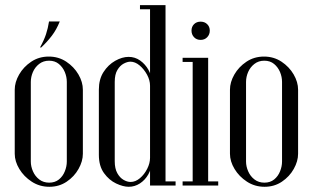

<svg xmlns="http://www.w3.org/2000/svg" viewBox="-20 -719 1212 744"><path d="M37.1 -123.2Q37.1 -93.6 54.9 -64.2Q72.6 -34.8 103 -15Q133.4 4.8 171.2 4.8Q209.1 4.8 238.4 -15Q267.8 -34.8 284.4 -64.5Q301.1 -94.2 301.1 -123.2V-371.4Q301.1 -401 283.9 -430.6Q266.6 -460.2 236.8 -480Q206.9 -499.8 169 -499.8Q130.8 -499.8 100.9 -479.8Q71.1 -459.9 54.1 -430.2Q37.1 -400.6 37.1 -371.4ZM99.4 -401.5Q99.4 -421.1 107.5 -439.9Q115.6 -458.6 131.7 -471.2Q147.8 -483.8 170.1 -483.8Q192.8 -483.8 208 -471.2Q223.2 -458.6 231.1 -439.9Q238.9 -421.1 238.9 -401.5V-93.1Q238.9 -74.1 231.2 -55.1Q223.6 -36 208.4 -23.6Q193.1 -11.2 170.5 -11.2Q148.1 -11.2 132.1 -23.6Q116 -36 107.7 -55.1Q99.4 -74.1 99.4 -93.1ZM139.6 -535Q162.6 -556.5 180.8 -580.4Q199 -604.2 211.6 -635.9H170Q166 -609.8 158.3 -586.4Q150.6 -563.1 135 -535Z M621.4 0V-699H561.4V0ZM561.4 -683V-699H522.4V-683ZM660.4 0V-16H621.4V0ZM561.4 -387.1V-107.4Q561.4 -86.6 550.4 -64.8Q539.4 -43 522.1 -28.4Q504.9 -13.9 485.9 -13.9Q472.9 -13.9 458.7 -22.1Q444.5 -30.2 434.6 -47.9Q424.6 -65.6 424.6 -94.4V-401.5Q424.6 -430.9 434.9 -447.9Q445.1 -465 459.3 -472.5Q473.5 -480 485.2 -480Q503.6 -480 520.9 -465.5Q538.1 -451 549.8 -429.6Q561.4 -408.1 561.4 -387.1ZM567.2 -92V-402.6Q567.2 -426.9 555.2 -448.5Q543.1 -470.1 523.2 -484.4Q503.2 -498.6 478.4 -498.6Q453.5 -498.6 426.4 -483.4Q399.4 -468.1 381.2 -440Q363.1 -411.9 363.1 -371.8V-119.2Q363.1 -75.6 383 -48.2Q402.9 -20.8 430 -8Q457.1 4.8 478.8 4.8Q502 4.8 522.1 -8.2Q542.2 -21.2 554.8 -43.4Q567.2 -65.5 567.2 -92Z M726.6 -495H786.6V0H726.6ZM786.6 0V-16H825.6V0ZM687.6 0V-16H726.6V0ZM687.6 -479V-495H726.6V-479ZM722.1 -600.4Q722.1 -615.5 731.9 -625.3Q741.8 -635.1 757.3 -635.1Q772.9 -635.1 782.9 -625.3Q792.9 -615.5 792.9 -600.4Q792.9 -585.2 782.9 -574.8Q772.9 -564.4 757.3 -564.4Q741.8 -564.4 731.9 -574.8Q722.1 -585.2 722.1 -600.4Z M871.1 -123.2Q871.1 -93.6 888.9 -64.2Q906.6 -34.8 937 -15Q967.4 4.8 1005.2 4.8Q1043.1 4.8 1072.4 -15Q1101.8 -34.8 1118.4 -64.5Q1135.1 -94.2 1135.1 -123.2V-371.4Q1135.1 -401 1117.9 -430.6Q1100.6 -460.2 1070.8 -480Q1040.9 -499.8 1003 -499.8Q964.8 -499.8 934.9 -479.8Q905.1 -459.9 888.1 -430.2Q871.1 -400.6 871.1 -371.4ZM933.4 -401.5Q933.4 -421.1 941.5 -439.9Q949.6 -458.6 965.7 -471.2Q981.8 -483.8 1004.1 -483.8Q1026.8 -483.8 1042 -471.2Q1057.2 -458.6 1065.1 -439.9Q1072.9 -421.1 1072.9 -401.5V-93.1Q1072.9 -74.1 1065.2 -55.1Q1057.6 -36 1042.4 -23.6Q1027.1 -11.2 1004.5 -11.2Q982.1 -11.2 966.1 -23.6Q950 -36 941.7 -55.1Q933.4 -74.1 933.4 -93.1Z"/></svg>

Font: Emberly Black
Style: Regular
Weight: 900
Designer: Rajesh Rajput
Foundry: Rajesh Rajput
Version: Version 1.000